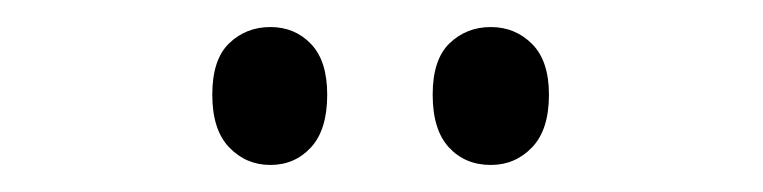

<svg xmlns="http://www.w3.org/2000/svg" viewBox="-20 -738 564 142"><path d="M137 -668Q137 -694 149.5 -706Q162 -718 180 -718Q198 -718 210 -705.5Q222 -693 222 -668Q222 -642 210 -629Q198 -616 180 -616Q162 -616 149.5 -629Q137 -642 137 -668ZM300 -668Q300 -694 312.5 -706Q325 -718 343 -718Q361 -718 373.5 -705.5Q386 -693 386 -668Q386 -642 373.5 -629Q361 -616 343 -616Q324 -616 312 -629Q300 -642 300 -668Z"/></svg>

Font: Noto Sans Lao UI ExtCond
Style: Regular
Weight: 400
Width: 2
Designer: Monotype Design Team
Foundry: Monotype Imaging Inc.
Version: Version 2.000; ttfautohint (v1.8.4.7-5d5b)